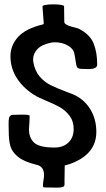

<svg xmlns="http://www.w3.org/2000/svg" viewBox="-20 -765 485 881"><path d="M132 -493Q132 -519 152 -540Q172 -561 217 -570L231 -571Q266 -571 291.5 -556Q317 -541 321 -520Q323 -509 324.5 -500.5Q326 -492 327 -485Q330 -463 334 -456.5Q338 -450 352 -449L384 -448Q426 -448 426 -468Q426 -526 409 -567Q392 -608 340 -634Q336 -635 305.5 -643.5Q275 -652 275 -665L274 -738Q263 -745 225 -745Q204 -745 189 -742.5Q174 -740 175 -735L180 -667Q180 -664 180.5 -661.5Q181 -659 180.5 -656.5Q180 -654 177 -653Q98 -634 63 -595.5Q28 -557 28 -507Q28 -450 59.5 -403Q91 -356 146 -324Q154 -319 189 -304Q228 -288 254 -273.5Q280 -259 299 -234Q318 -209 318 -173Q318 -134 294 -111Q270 -88 230 -88Q161 -88 137 -110Q113 -132 113 -172Q113 -182 115 -204L116 -234Q116 -239 80 -239L36 -238Q24 -235 21.5 -224Q19 -213 19.5 -194Q20 -175 20 -165Q20 -122 27.5 -95Q35 -68 62.5 -45.5Q90 -23 147 -9Q182 -2 182 38Q182 48 179.5 62.5Q177 77 177 85Q177 95 183 95L238 96Q257 96 265 94Q273 92 275 87Q277 82 276 69V65L277 -6Q280 -6 299 -12Q422 -55 422 -160Q422 -221 392 -267.5Q362 -314 308 -335L284 -344Q239 -361 211 -375Q183 -389 161.5 -414.5Q140 -440 133 -480Q132 -484 132 -493Z"/></svg>

Font: Londrina Solid Light
Style: Regular
Weight: 300
Designer: Marcelo Magalhaes
Foundry: Marcelo Magalhães
Version: Version 1.002